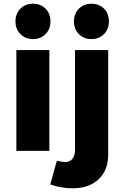

<svg xmlns="http://www.w3.org/2000/svg" viewBox="-20 -810 665 1031"><path d="M63 0ZM67.9 -541H245.1V0H67.9ZM251 -694.8Q251 -653.8 224.6 -627Q198.2 -600.1 157.2 -600.1Q116.2 -600.1 89.6 -627Q63 -653.8 63 -694.8Q63 -736.8 89.6 -763.4Q116.2 -790 157.2 -790Q198.2 -790 224.6 -763.4Q251 -736.8 251 -694.8ZM329.1 60.1Q355 60.1 368.9 43Q382.8 25.9 382.8 -6.8V-541H561V20Q561 104 509.5 152.6Q458 201.2 370.1 201.2Q307.1 201.2 250 180.2L285.2 53.2Q311 60.1 329.1 60.1ZM564.9 -694.8Q564.9 -653.8 538.6 -627Q512.2 -600.1 471.2 -600.1Q430.2 -600.1 403.6 -627Q377 -653.8 377 -694.8Q377 -736.8 403.6 -763.4Q430.2 -790 471.2 -790Q512.2 -790 538.6 -763.4Q564.9 -736.8 564.9 -694.8Z"/></svg>

Font: Argentum Sans
Style: Bold
Weight: 700
Designer: Julieta Ulanovsky (Modified by Cristiano Sobral)
Foundry: Julieta Ulanovsky
Version: Version 1.000; ttfautohint (v1.5.65-e2d9)